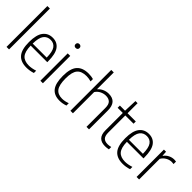

<svg xmlns="http://www.w3.org/2000/svg" viewBox="93 -1572 2423 2423"><g transform="rotate(45 1305.0 -360.5)"><path d="M113 -729V0H68V-729Z M568 -227H272Q274 -121 313 -76.5Q352 -32 433 -32Q482 -32 545 -52V-11Q487 8 429 8Q327 8 276 -51Q225 -110 225 -244Q225 -374 271.5 -434.5Q318 -495 400 -495Q481 -495 524.5 -435Q568 -375 568 -243ZM272 -263H522Q521 -369 489.5 -413Q458 -457 400 -457Q340 -457 306.5 -412.5Q273 -368 272 -263Z M659 -641Q659 -657 668.5 -666.5Q678 -676 694 -676Q710 -676 720 -666.5Q730 -657 730 -641Q730 -625 720.5 -616Q711 -607 694 -607Q678 -607 668.5 -616Q659 -625 659 -641ZM717 -488V0H672V-488Z M829 -244Q829 -377 881.5 -436Q934 -495 1039 -495Q1089 -495 1126 -484V-442Q1081 -454 1043 -454Q956 -454 916 -407Q876 -360 876 -246Q876 -129 912.5 -81Q949 -33 1025 -33Q1073 -33 1126 -53V-11Q1073 8 1019 8Q924 8 876.5 -51.5Q829 -111 829 -244Z M1253 -729V-432H1256Q1284 -463 1321 -479Q1358 -495 1400 -495Q1540 -495 1540 -337V0H1495V-337Q1495 -399 1468 -425.5Q1441 -452 1391 -452Q1353 -452 1315 -434Q1277 -416 1253 -378V0H1208V-729Z M1896 -41V1Q1861 8 1832 8Q1695 8 1695 -138V-448H1603V-488H1695L1702 -667H1740V-488H1887V-448H1740V-146Q1740 -85 1764 -59Q1788 -33 1839 -33Q1862 -33 1896 -41Z M2285 -227H1989Q1991 -121 2030 -76.5Q2069 -32 2150 -32Q2199 -32 2262 -52V-11Q2204 8 2146 8Q2044 8 1993 -51Q1942 -110 1942 -244Q1942 -374 1988.5 -434.5Q2035 -495 2117 -495Q2198 -495 2241.5 -435Q2285 -375 2285 -243ZM1989 -263H2239Q2238 -369 2206.5 -413Q2175 -457 2117 -457Q2057 -457 2023.5 -412.5Q1990 -368 1989 -263Z M2427 -488 2431 -422H2435Q2459 -456 2495.5 -474Q2532 -492 2572 -492Q2591 -492 2604 -489V-445Q2586 -448 2570 -448Q2531 -448 2493.5 -427Q2456 -406 2434 -368V0H2389V-488Z"/></g></svg>

Font: KaputaLibre
Style: Regular
Weight: 400
Designer: Multiple designers
Foundry: Textual
Version: Version 2.900